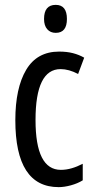

<svg xmlns="http://www.w3.org/2000/svg" viewBox="-20 -759 387 789"><path d="M221 10Q43 10 43 -265Q43 -397 87.5 -472Q132 -547 223 -547Q255 -547 280 -540.5Q305 -534 326 -522L301 -455Q263 -475 229 -475Q126 -475 126 -266Q126 -61 230 -61Q252 -61 274.5 -67.5Q297 -74 320 -86V-18Q299 -5 271.5 2.5Q244 10 221 10ZM209 -739Q255 -739 255 -681Q255 -624 209 -624Q187 -624 174 -639Q161 -654 161 -681Q161 -739 209 -739Z"/></svg>

Font: Noto Sans Hebrew ExtraCondensed
Style: Regular
Weight: 400
Width: 2
Designer: Monotype Design Team
Foundry: Monotype Imaging Inc.
Version: Version 2.004; ttfautohint (v1.8.4.7-5d5b)